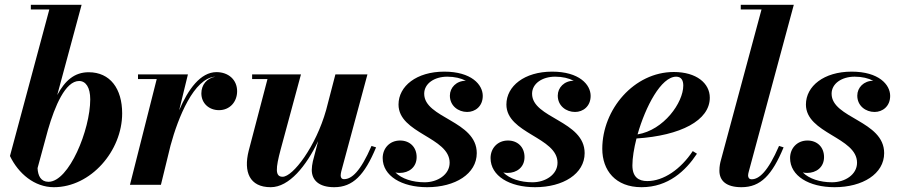

<svg xmlns="http://www.w3.org/2000/svg" viewBox="-20 -770 3752 800"><path d="M185.5 -730.5 21.5 -120C56.5 -47 123.5 10 204.5 10C358.5 10 489 -141.5 489 -297.5C489 -400.5 439 -469 349.5 -469C290.5 -469 251 -434.5 218.5 -374L320 -750H108.5V-730.5ZM136.5 -69.5 180 -229.5C208.5 -328 252.5 -432.5 309.5 -432.5C337.5 -432.5 356 -406 356 -356C356 -229.5 267.5 -12.5 182 -12.5C150.5 -12.5 138 -37.5 136.5 -69.5Z M633 -440.5 521.5 0H650.5L690.5 -163.5C722 -280 788 -445 877 -450.5C842 -444 819 -417 819 -381C819 -339.5 851 -311 892.5 -311C937 -311 968 -345 968 -390C968 -437.5 932 -469.5 882 -469.5C815.5 -469.5 763.5 -397.5 726.5 -310.5L763 -460H555V-440.5Z M1234 -460H1030.5V-440.5H1094.5L1016 -141C994.5 -54.5 1019 10 1108 10C1185 10 1256.5 -79 1305.5 -182L1283.5 -97.5C1281 -86.5 1279 -72.5 1279 -62C1279 -20 1308 10 1372.5 10C1450.5 10 1499 -40.5 1547 -156L1528 -162C1481.5 -54.5 1445 -23.5 1413.5 -23.5C1404 -23.5 1399.5 -29.5 1399.5 -38.5C1399.5 -43.5 1400.5 -50 1402 -56L1511 -460H1377.5L1339 -312C1296 -159 1200.5 -33.5 1157.5 -33.5C1125.5 -33.5 1128.5 -69 1149.5 -147.5Z M1966.5 -132C1966.5 -267.5 1747.5 -277 1747.5 -379.5C1747.5 -422 1790 -450.5 1843.5 -450.5C1874.5 -450.5 1901 -444 1921 -433.5C1881.5 -433.5 1854.5 -405 1854.5 -371.5C1854.5 -329 1889.5 -303.5 1926.5 -303.5C1960 -303.5 1991.5 -327 1991.5 -370.5C1991.5 -417.5 1944 -471.5 1831 -471.5C1715.5 -471.5 1640.5 -411 1640.5 -334.5C1640.5 -213.5 1853.5 -198.5 1853.5 -92C1853.5 -42 1802.5 -10.5 1749.5 -10.5C1699 -10.5 1654 -25 1627.5 -51.5C1633.5 -50 1639.5 -49.5 1645.5 -49.5C1683 -49.5 1716 -72.5 1716 -115.5C1716 -157.5 1687 -184.5 1647 -184.5C1603 -184.5 1574.5 -151.5 1574.5 -111.5C1574.5 -37 1653.5 10 1760 10C1876.5 10 1966.5 -45.5 1966.5 -132Z M2416 -132C2416 -267.5 2197 -277 2197 -379.5C2197 -422 2239.5 -450.5 2293 -450.5C2324 -450.5 2350.5 -444 2370.5 -433.5C2331 -433.5 2304 -405 2304 -371.5C2304 -329 2339 -303.5 2376 -303.5C2409.5 -303.5 2441 -327 2441 -370.5C2441 -417.5 2393.5 -471.5 2280.5 -471.5C2165 -471.5 2090 -411 2090 -334.5C2090 -213.5 2303 -198.5 2303 -92C2303 -42 2252 -10.5 2199 -10.5C2148.5 -10.5 2103.5 -25 2077 -51.5C2083 -50 2089 -49.5 2095 -49.5C2132.5 -49.5 2165.5 -72.5 2165.5 -115.5C2165.5 -157.5 2136.5 -184.5 2096.5 -184.5C2052.5 -184.5 2024 -151.5 2024 -111.5C2024 -37 2103 10 2209.5 10C2326 10 2416 -45.5 2416 -132Z M2615 -81C2615 -112 2621.5 -151.5 2632 -193C2816 -205 2937.5 -268 2937.5 -363C2937.5 -423 2882 -470 2787.5 -470C2622 -470 2489.5 -314.5 2489.5 -150C2489.5 -60 2544.5 10 2653 10C2764.5 10 2837 -58.5 2884 -129.5L2866.5 -140.5C2816.5 -65 2745 -15.5 2677 -15.5C2640.5 -15.5 2615 -32.5 2615 -81ZM2797.5 -450.5C2819.5 -450.5 2827 -434 2827 -413.5C2827 -342.5 2746 -228 2636.5 -210C2669.5 -325.5 2734.5 -450.5 2797.5 -450.5Z M3245 -156 3226 -162C3179.5 -54.5 3142.5 -23 3112 -23C3102 -23 3097 -29.5 3097 -39C3097 -43.5 3098.5 -50 3100 -55.5L3287.5 -750H3066.5V-730.5H3153L2984 -103.5C2981 -93 2977.5 -78 2977.5 -59C2977.5 -17.5 3005 10 3069.5 10C3149.5 10 3197 -40.5 3245 -156Z M3664 -132C3664 -267.5 3445 -277 3445 -379.5C3445 -422 3487.5 -450.5 3541 -450.5C3572 -450.5 3598.5 -444 3618.5 -433.5C3579 -433.5 3552 -405 3552 -371.5C3552 -329 3587 -303.5 3624 -303.5C3657.5 -303.5 3689 -327 3689 -370.5C3689 -417.5 3641.5 -471.5 3528.5 -471.5C3413 -471.5 3338 -411 3338 -334.5C3338 -213.5 3551 -198.5 3551 -92C3551 -42 3500 -10.5 3447 -10.5C3396.5 -10.5 3351.5 -25 3325 -51.5C3331 -50 3337 -49.5 3343 -49.5C3380.5 -49.5 3413.5 -72.5 3413.5 -115.5C3413.5 -157.5 3384.5 -184.5 3344.5 -184.5C3300.5 -184.5 3272 -151.5 3272 -111.5C3272 -37 3351 10 3457.5 10C3574 10 3664 -45.5 3664 -132Z"/></svg>

Font: Bodoni* 11pt
Style: Bold Italic
Weight: 700
Italic angle: -13°
Version: Version 2.3